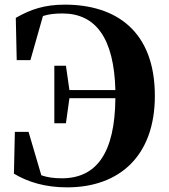

<svg xmlns="http://www.w3.org/2000/svg" viewBox="-20 -787 730 827"><path d="M214 -256H264L279 -364H477C475 -128 396 -19 246 -19C212 -19 184 -23 158 -32L103 -219H44L40 -39C100 -3 174 20 269 20C495 20 647 -116 647 -374C647 -653 480 -767 259 -767C173 -767 112 -747 48 -710L52 -528H111L165 -718C190 -726 216 -729 249 -729C393 -729 471 -622 477 -399H279L264 -504H214Z"/></svg>

Font: Noto Serif SC Black
Style: Regular
Weight: 900
Designer: Ryoko NISHIZUKA 西塚涼子 (kana & ideographs); Frank Grießhammer (Latin, Greek & Cyrillic); Wenlong ZHANG 张文龙 (bopomofo); San
Foundry: Adobe
Version: Version 2.001;hotconv 1.1.0;makeotfexe 2.6.0